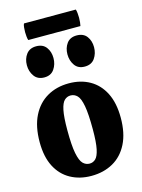

<svg xmlns="http://www.w3.org/2000/svg" viewBox="-139 -1028 831 1120"><g transform="rotate(-15 276.0 -467.5)"><path d="M271 13Q200 13 145 -17.5Q90 -48 59.5 -107.5Q29 -167 29 -255Q29 -349 61 -413Q93 -477 150 -510Q207 -543 281 -543Q353 -543 407.5 -512Q462 -481 492.5 -420.5Q523 -360 523 -271Q523 -178 491 -114.5Q459 -51 402 -19Q345 13 271 13ZM279 -59Q300 -59 315.5 -74Q331 -89 339.5 -129.5Q348 -170 348 -247Q348 -341 339 -389.5Q330 -438 313 -455Q296 -472 273 -472Q252 -472 236 -457Q220 -442 211.5 -401Q203 -360 203 -282Q203 -189 212.5 -141Q222 -93 239 -76Q256 -59 279 -59ZM398 -613Q358 -613 338 -641.5Q318 -670 318 -708Q318 -746 338 -773.5Q358 -801 398 -801Q439 -801 459 -774Q479 -747 479 -709Q479 -671 459 -642Q439 -613 398 -613ZM154 -613Q114 -613 93.5 -641.5Q73 -670 73 -708Q73 -746 93.5 -773.5Q114 -801 154 -801Q194 -801 214 -774Q234 -747 234 -709Q234 -671 214 -642Q194 -613 154 -613ZM119 -848Q116 -856 114.5 -870.5Q113 -885 113 -897Q113 -911 114.5 -926Q116 -941 120 -948H433Q436 -940 437.5 -925Q439 -910 439 -897Q439 -884 437.5 -869.5Q436 -855 434 -848Z"/></g></svg>

Font: Calistoga
Style: Regular
Weight: 400
Designer: Yvonne Schuttler, Eben Sorkin
Foundry: www.sorkintype.com
Version: Version 1.010; ttfautohint (v1.8.4.7-5d5b)